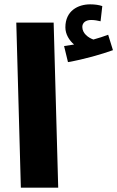

<svg xmlns="http://www.w3.org/2000/svg" viewBox="-20 -864 540 884"><path d="M293 -578C368 -591 447 -614 500 -633L478 -704C457 -696 435 -689 410 -682C387 -690 359 -710 359 -740C359 -759 374 -772 400 -772C416 -772 430 -769 443 -766L451 -836C436 -841 418 -844 395 -844C340 -844 281 -815 281 -738C281 -706 299 -678 321 -659C309 -657 294 -655 275 -652ZM76 0H248L227 -760H55Z"/></svg>

Font: Noto Sans Arabic UI XCn Bk
Style: Regular
Weight: 900
Width: 2
Designer: Monotype Design Team, Nadine Chahine and Nizar Qandah
Foundry: Monotype Imaging Inc.
Version: Version 2.010